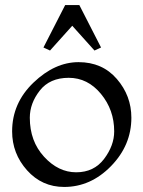

<svg xmlns="http://www.w3.org/2000/svg" viewBox="-20 -726 568 760"><path d="M380 -538 354 -526 266 -624 178 -526 152 -538 238 -706H294ZM234 14Q146 14 87 -52Q28 -118 28 -206Q28 -318 112.5 -399Q197 -480 291 -480Q385 -480 442.5 -413.5Q500 -347 500 -260Q500 -151 419.5 -68.5Q339 14 234 14ZM432 -206Q432 -291 379.5 -354.5Q327 -418 252 -418Q177 -418 137.5 -367.5Q98 -317 98 -260Q98 -167 154.5 -105.5Q211 -44 281.5 -44Q352 -44 392 -97Q432 -150 432 -206Z"/></svg>

Font: Montaga
Style: Regular
Weight: 400
Designer: Alejandra Rodriguez
Foundry: Alejandra Rodriguez
Version: Version 1.001